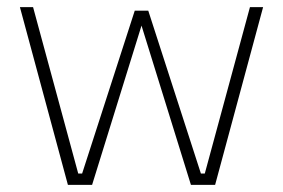

<svg xmlns="http://www.w3.org/2000/svg" viewBox="-20 -520 796 540"><path d="M36 -500H73L200 -32H211L359 -490H397L545 -32H556L683 -500H720L585 0H517L378 -448L239 0H171Z"/></svg>

Font: Titillium Web
Style: Thin
Weight: 200
Version: Version 1.001;PS 57.000;hotconv 1.0.70;makeotf.lib2.5.55311